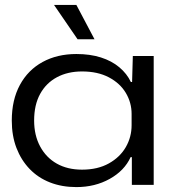

<svg xmlns="http://www.w3.org/2000/svg" viewBox="-20 -753 706 782"><path d="M291 9Q232 9 183.5 -10Q135 -29 100.5 -65Q66 -101 47 -150.5Q28 -200 28 -262Q28 -346 61 -407Q94 -468 153.5 -500.5Q213 -533 291 -533Q347 -533 391 -519Q435 -505 466 -479Q497 -453 513 -419H518L521 -525H606V0H517V-113H512Q487 -58 427 -24.5Q367 9 291 9ZM314 -62Q378 -62 423.5 -87.5Q469 -113 492.5 -154Q516 -195 516 -243V-289Q516 -335 492.5 -374.5Q469 -414 423.5 -438Q378 -462 314 -462Q256 -462 212 -438.5Q168 -415 143.5 -370.5Q119 -326 119 -262Q119 -202 143.5 -156.5Q168 -111 211.5 -86.5Q255 -62 314 -62ZM296 -593 200 -733H291L365 -593Z"/></svg>

Font: Mona Sans Expanded
Style: Regular
Weight: 400
Width: 7
Designer: Deni Anggara
Foundry: GitHub
Version: Version 2.000